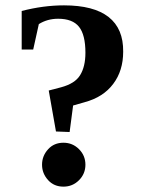

<svg xmlns="http://www.w3.org/2000/svg" viewBox="-20 -683 540 717"><path d="M217 14Q182 14 160 -10Q137 -35 137 -68Q137 -101 160 -126Q182 -150 217 -150Q251 -150 275 -126Q299 -102 299 -68Q299 -34 275 -10Q251 14 217 14ZM240 -190 189 -192 162 -345 208 -357Q260 -371 279 -402Q299 -434 299 -486Q299 -553 275 -583Q251 -613 197 -613Q157 -613 125 -593L104 -498H61V-642Q142 -663 219 -663Q330 -663 385.5 -619.5Q441 -576 440 -490Q440 -419 403 -370Q366 -320 295 -301L253 -289Z"/></svg>

Font: Libra Serif Modern
Style: Bold
Weight: 700
Designer: Stefan Peev, Context Ltd
Foundry: Ascender Corporation
Version: Version 1.000